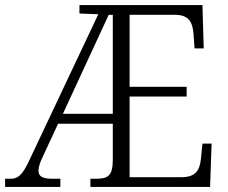

<svg xmlns="http://www.w3.org/2000/svg" viewBox="-22 -734 894 754"><path d="M-2 0H215V-32H183C146 -32 129 -41 129 -64C129 -77 135 -97 148 -123L206 -248H421V-108C421 -41 401 -32 352 -32H333V0H803L809 -170H773L767 -110C762 -64 746 -38 689 -38H487V-355H711V-393H487V-676H666C717 -675 734 -651 738 -601L742 -544H778L773 -714H290V-681L364 -678L91 -100C66 -47 48 -32 20 -32H-2ZM225 -287 405 -676H421V-287Z"/></svg>

Font: Noto Serif Bengali SemiCondensed Light
Style: Regular
Weight: 300
Width: 4
Designer: Juan Bruce, Universal Thirst, Indian Type Foundry and the Monotype Design Team.
Foundry: Monotype Imaging Inc.
Version: Version 2.003